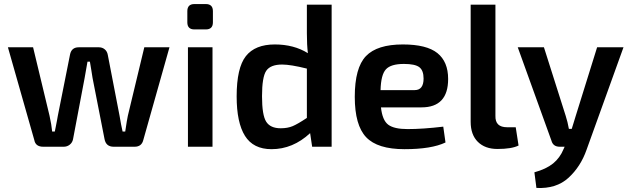

<svg xmlns="http://www.w3.org/2000/svg" viewBox="-20 -723 3105 946"><path d="M815 -490 686 -33Q678 0 643 0H540Q502 0 495 -38L436 -339Q434 -350 430 -377Q426 -404 423 -419H411L397 -339L340 -38Q337 -21 324 -10.5Q311 0 294 0H193Q155 0 149 -33L19 -490H143L224 -153Q234 -108 237 -75H250Q252 -84 255 -99.5Q258 -115 260.5 -128Q263 -141 265 -153L325 -454Q332 -490 368 -490H467Q484 -490 496 -480Q508 -470 511 -453L569 -153Q571 -138 576.5 -110.5Q582 -83 584 -75H597Q606 -136 610 -153L691 -490Z M938 -703H994Q1029 -703 1029 -668V-613Q1029 -578 994 -578H938Q903 -578 903 -613V-668Q903 -703 938 -703ZM1027 0H906V-490H1027Z M1614 -700V0H1518L1508 -67Q1423 12 1318 12Q1228 12 1187 -53.5Q1146 -119 1146 -248Q1146 -389 1191.5 -446.5Q1237 -504 1334 -504Q1428 -504 1497 -461Q1492 -501 1492 -559V-700ZM1492 -142V-385Q1412 -405 1370 -405Q1313 -405 1292 -374.5Q1271 -344 1271 -249Q1271 -156 1291.5 -123.5Q1312 -91 1363 -91Q1397 -91 1422 -101.5Q1447 -112 1492 -142Z M2057 -194H1857Q1864 -130 1893 -108.5Q1922 -87 1988 -87Q2063 -87 2164 -99L2175 -21Q2106 12 1973 12Q1840 12 1784 -47Q1728 -106 1728 -246Q1728 -389 1783 -446.5Q1838 -504 1965 -504Q2082 -504 2135 -461.5Q2188 -419 2188 -334Q2188 -194 2057 -194ZM1855 -279H2023Q2067 -279 2067 -336Q2067 -376 2046 -392Q2025 -408 1970 -408Q1906 -408 1881.5 -381.5Q1857 -355 1855 -279Z M2421 -700V-153Q2420 -124 2434.5 -110Q2449 -96 2479 -96H2521L2535 -6Q2501 11 2431 11Q2370 11 2334.5 -24Q2299 -59 2299 -123V-700Z M3052 -490 2870 15Q2841 98 2781 153Q2721 208 2623 203L2613 126Q2671 110 2705 82.5Q2739 55 2757 11L2762 0H2738Q2705 0 2697 -30L2531 -490H2660L2767 -153Q2777 -122 2783 -88H2797Q2801 -100 2807.5 -122Q2814 -144 2817 -153L2922 -490Z"/></svg>

Font: Exo 2.0 Semi Bold
Style: Regular
Weight: 600
Designer: Natanael Gama
Version: Version 1.001;PS 001.001;hotconv 1.0.70;makeotf.lib2.5.58329